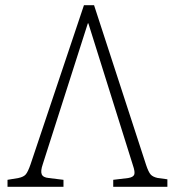

<svg xmlns="http://www.w3.org/2000/svg" viewBox="-20 -721 675 741"><path d="M9 0V-27L51 -34Q71 -38 79.5 -48Q88 -58 98 -87L304 -701H343L544 -84Q553 -57 561.5 -47.5Q570 -38 589 -34L626 -29V0H417V-27L475 -34Q494 -37 498 -47Q502 -57 493 -83L321 -631H319L145 -87Q136 -61 141 -48.5Q146 -36 168 -34L225 -27V0Z"/></svg>

Font: Literata ExtraLight
Style: Regular
Weight: 250
Designer: Latin by Veronika Burian and Jose Scaglione. Greek by Irene Vlachou. Cyrillic by Vera Evstafieva.
Foundry: TypeTogether
Version: Version 3.103;gftools[0.9.29]